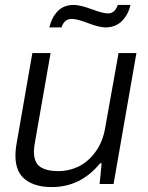

<svg xmlns="http://www.w3.org/2000/svg" viewBox="-20 -739 593 771"><path d="M178.2 -628.9Q187.5 -669.4 211.9 -694.3Q236.3 -719.2 275.9 -719.2Q302.2 -719.2 347.7 -702.1Q393.1 -685.1 414.1 -685.1Q440.9 -685.1 453.1 -719.2H503.9Q495.1 -679.7 469.2 -654.3Q443.4 -628.9 403.8 -628.9Q378.9 -628.9 334 -646Q289.1 -663.1 268.1 -663.1Q237.8 -663.1 227.1 -628.9ZM188 12.2Q120.1 12.2 81.1 -18.3Q42 -48.8 42 -113.8Q42 -139.6 47.9 -169.9L109.9 -525.9H183.1L121.1 -171.9Q116.2 -146.5 116.2 -130.9Q116.2 -85.9 141.8 -68.8Q167.5 -51.8 214.8 -51.8Q256.3 -51.8 294.4 -69.8Q332.5 -87.9 362.3 -127.7Q392.1 -167.5 401.9 -223.1L456.1 -525.9H527.8L436 0H379.9L388.2 -83H381.8Q303.7 12.2 188 12.2Z"/></svg>

Font: Archivo Light
Style: Italic
Weight: 300
Italic angle: -10°
Designer: Hector Gatti
Foundry: Omnibus-Type
Version: Version 2.001